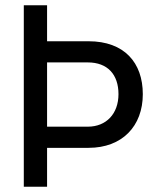

<svg xmlns="http://www.w3.org/2000/svg" viewBox="-20 -706 587 726"><path d="M158 -550V-686H70V0H158V-147H315C442 -147 520 -229 520 -350C520 -469 450 -550 315 -550ZM158 -470H312C387 -470 428 -424 428 -350C428 -276 382 -227 312 -227H158Z"/></svg>

Font: Archivo Narrow
Style: Regular
Weight: 400
Designer: Hector Gatti
Foundry: Omnibus-Type
Version: Version 1.003;PS 001.003;hotconv 1.0.70;makeotf.lib2.5.58329